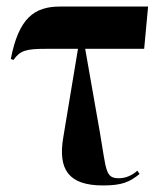

<svg xmlns="http://www.w3.org/2000/svg" viewBox="-20 -556 498 586"><path d="M294 10C352 10 375 0 406 -25L399 -35C385 -22 365 -12 343 -12C301 -12 305 -35 285 -151L240 -407H420L432 -536H163C84 -536 37 -500 13 -376L21 -373C42 -402 59 -407 121 -407H218L173 -136C157 -40 188 10 294 10Z"/></svg>

Font: Noto Serif Display ExtraCondensed
Style: Bold
Weight: 700
Width: 2
Designer: Monotype Design Team
Foundry: Monotype Imaging Inc.
Version: Version 2.009